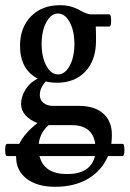

<svg xmlns="http://www.w3.org/2000/svg" viewBox="-45 -445 498 738"><path d="M-18 155Q-23 155 -24.5 143Q-26 131 -24.5 119.5Q-23 108 -18 108H29Q49 67 99 28Q70 17 53 -2Q36 -21 36 -45Q36 -74 53.5 -101.5Q71 -129 100 -143Q32 -178 32 -269Q32 -339 74 -382Q116 -425 185 -425Q208 -425 226.5 -420Q245 -415 263 -405Q290 -390 303 -390H375Q380 -390 381.5 -378Q383 -366 381.5 -354.5Q380 -343 375 -343H323Q324 -328 324 -314.5Q324 -301 324 -288Q324 -214 283.5 -170.5Q243 -127 174 -127Q151 -127 131 -132Q108 -107 108 -80Q108 -61 122 -49.5Q136 -38 159 -38H258Q319 -38 352 -8.5Q385 21 385 73Q385 91 383 108H427Q431 108 432.5 119.5Q434 131 432.5 143Q431 155 426 155H370Q347 210 294.5 241.5Q242 273 167 273Q98 273 57.5 242Q17 211 17 159Q17 157 17 155ZM178 -159Q205 -159 223 -192.5Q241 -226 241 -276Q241 -326 223 -359.5Q205 -393 178 -393Q151 -393 133 -359.5Q115 -326 115 -276Q115 -226 133 -192.5Q151 -159 178 -159ZM142 36Q109 64 104 108H321Q311 36 230 36ZM213 224Q303 224 320 155H107Q124 224 213 224Z"/></svg>

Font: Junicode Two Beta Condensed Medium
Style: Regular
Weight: 500
Width: 3
Designer: Peter S. Baker
Foundry: Briery Creek Software
Version: Version 1.053; ttfautohint (v1.8.4)